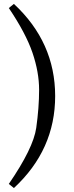

<svg xmlns="http://www.w3.org/2000/svg" viewBox="-20 -767 379 978"><path d="M24.9 -726.1 50.8 -747.1Q260.7 -552.2 261 -278.1Q261.2 -3.9 50.8 190.9L24.9 169.9Q149.9 -12.2 164.6 -115.7Q179.2 -219.2 179.2 -309.3Q179.2 -399.4 145.3 -498.8Q111.3 -598.1 24.9 -726.1Z"/></svg>

Font: SourceSerifPro-Regular
Style: Regular
Weight: 400
Designer: Frank Grießhammer
Foundry: Adobe Systems Incorporated
Version: Version 1.014;PS Version 1.0;hotconv 1.0.73;makeotf.lib2.5.5